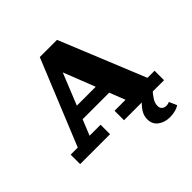

<svg xmlns="http://www.w3.org/2000/svg" viewBox="-221 -874 1262 1262"><g transform="rotate(-45 410.0 -242.5)"><path d="M20 0V-88H86L330 -685H490L734 -88H800V0H428V-88H530L337 -580H395L196 -88H298V0ZM207 -197V-287H524V-197ZM656 200Q607 200 573.5 174.5Q540 149 540 104Q540 72 556.5 45Q573 18 599 -5.5Q625 -29 653 -48L699 -5Q680 17 665 40Q650 63 650 90Q650 109 662 119.5Q674 130 692 130Q701 130 707.5 128.5Q714 127 721 123L745 177Q731 187 708 193.5Q685 200 656 200Z"/></g></svg>

Font: Montagu Slab 144pt
Style: Bold
Weight: 700
Designer: Florian Karsten
Foundry: Florian Karsten
Version: Version 1.000